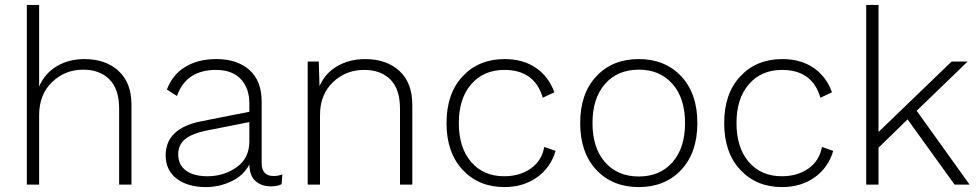

<svg xmlns="http://www.w3.org/2000/svg" viewBox="-20 -750 3977 780"><path d="M89 0V-730H139V-398Q161 -451 210 -480.5Q259 -510 323 -510Q409 -510 461.5 -462Q514 -414 514 -325V0H464V-309Q464 -388 424.5 -427.5Q385 -467 318 -467Q244 -467 191.5 -416.5Q139 -366 139 -282V0Z M1091 -35Q1113 -35 1127 -42L1124 -2Q1109 7 1080 7Q1043 7 1018.5 -14Q994 -35 993 -82Q970 -37 920.5 -13.5Q871 10 816 10Q743 10 698 -24Q653 -58 653 -119Q653 -228 796 -257L993 -296V-329Q993 -393 957.5 -429.5Q922 -466 858 -466Q736 -466 699 -360L658 -386Q680 -446 732 -478Q784 -510 859 -510Q944 -510 993.5 -465.5Q1043 -421 1043 -338V-88Q1043 -35 1091 -35ZM823 -34Q889 -34 941 -70.5Q993 -107 993 -176V-254L821 -220Q761 -208 732.5 -185Q704 -162 704 -123Q704 -81 735 -57.5Q766 -34 823 -34Z M1464 -510Q1550 -510 1602.5 -462Q1655 -414 1655 -324V0H1605V-308Q1605 -388 1566 -427Q1527 -466 1459 -466Q1385 -466 1332.5 -416Q1280 -366 1280 -282V0H1230V-500H1275L1278 -400Q1301 -453 1350.5 -481.5Q1400 -510 1464 -510Z M2030 -510Q2105 -510 2157 -474.5Q2209 -439 2232 -375L2185 -353Q2152 -466 2029 -466Q1945 -466 1894.5 -408Q1844 -350 1844 -250Q1844 -150 1894 -92Q1944 -34 2028 -34Q2092 -34 2136.5 -65.5Q2181 -97 2191 -153L2237 -137Q2217 -69 2161.5 -29.5Q2106 10 2029 10Q1925 10 1859.5 -60Q1794 -130 1794 -250Q1794 -370 1859.5 -440Q1925 -510 2030 -510Z M2402.5 -440Q2468 -510 2575 -510Q2682 -510 2747.5 -440Q2813 -370 2813 -250Q2813 -130 2747.5 -60Q2682 10 2575 10Q2468 10 2402.5 -60Q2337 -130 2337 -250Q2337 -370 2402.5 -440ZM2712 -409Q2661 -467 2575 -467Q2489 -467 2438 -409Q2387 -351 2387 -250Q2387 -149 2438 -91Q2489 -33 2575 -33Q2661 -33 2712 -91Q2763 -149 2763 -250Q2763 -351 2712 -409Z M3158 -510Q3233 -510 3285 -474.5Q3337 -439 3360 -375L3313 -353Q3280 -466 3157 -466Q3073 -466 3022.5 -408Q2972 -350 2972 -250Q2972 -150 3022 -92Q3072 -34 3156 -34Q3220 -34 3264.5 -65.5Q3309 -97 3319 -153L3365 -137Q3345 -69 3289.5 -29.5Q3234 10 3157 10Q3053 10 2987.5 -60Q2922 -130 2922 -250Q2922 -370 2987.5 -440Q3053 -510 3158 -510Z M3858 0 3667 -265 3549 -150V0H3499V-730H3549V-214L3846 -500H3911L3704 -300L3919 0Z"/></svg>

Font: Elaine Sans Light
Style: Regular
Weight: 300
Designer: Wei Huang
Foundry: Wei Huang
Version: Version 2.001;December 24, 2019;FontCreator 12.0.0.2547 64-b